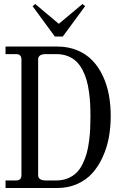

<svg xmlns="http://www.w3.org/2000/svg" viewBox="-20 -946 606 966"><path d="M144 -915 157.2 -925.8 275.9 -826.2 395 -925.8 408.2 -915 295.9 -762.2H255.9ZM7.8 0V-38.1H61Q87.9 -38.1 87.9 -64.9V-647Q87.9 -673.8 61 -673.8H7.8V-711.9H267.1Q323.2 -711.9 368.9 -692.9Q414.6 -673.8 445.6 -641.1Q476.6 -608.4 497.6 -563.5Q518.6 -518.6 527.8 -468.3Q537.1 -418 537.1 -361.8Q537.1 -306.2 527.6 -254.6Q518.1 -203.1 496.8 -156.2Q475.6 -109.4 444.8 -75Q414.1 -40.5 368.4 -20.3Q322.8 0 267.1 0ZM435.1 -361.8Q435.1 -395.5 433.6 -424.1Q432.1 -452.6 427.5 -485.4Q422.9 -518.1 415.3 -544.2Q407.7 -570.3 394.5 -595.2Q381.3 -620.1 363.8 -637Q346.2 -653.8 320.6 -663.8Q294.9 -673.8 263.2 -673.8H210.9Q171.9 -673.8 171.9 -647V-64.9Q171.9 -38.1 210.9 -38.1H263.2Q295.4 -38.1 321.3 -48.8Q347.2 -59.6 365 -77.1Q382.8 -94.7 395.8 -121.3Q408.7 -147.9 416.3 -175Q423.8 -202.1 428.2 -236.6Q432.6 -271 433.8 -299.3Q435.1 -327.6 435.1 -361.8Z"/></svg>

Font: New Heterodox Mono
Style: Book
Weight: 400
Designer: Hao Chi Kiang <hello@hckiang.com>, Alexey Kryukov <alexios@thessalonica.org.ru>
Version: Version 0.0.3